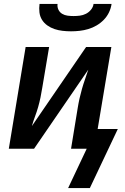

<svg xmlns="http://www.w3.org/2000/svg" viewBox="-20 -760 640 981"><path d="M343 -600Q321 -600 299.5 -602.5Q278 -605 258.5 -611.5Q239 -618 222 -630Q205 -642 194.5 -659Q184 -676 181.5 -697Q179 -718 182 -740H274Q272 -724 278.5 -710.5Q285 -697 297.5 -689.5Q310 -682 325 -680Q340 -678 356 -678Q372 -678 388 -680Q404 -682 419 -689.5Q434 -697 445 -710.5Q456 -724 458 -740H550Q547 -718 537 -697Q527 -676 510.5 -659Q494 -642 473.5 -630Q453 -618 431 -611.5Q409 -605 387 -602.5Q365 -600 343 -600ZM328 201 423 0H343L377 -208Q381 -233 386.5 -257.5Q392 -282 399 -306.5Q406 -331 414.5 -355Q423 -379 431 -404L154 0H25L111 -520H231L196 -312Q192 -287 187 -262.5Q182 -238 175 -213.5Q168 -189 159 -165Q150 -141 143 -116L420 -520H549L479 -101H582L439 201Z"/></svg>

Font: Iosevka SS04 Extended Oblique
Style: Bold
Weight: 700
Width: 7
Italic angle: -9°
Monospace: yes
Designer: Belleve Invis
Foundry: Belleve Invis
Version: Version 19.0.0; ttfautohint (v1.8.4)